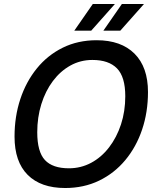

<svg xmlns="http://www.w3.org/2000/svg" viewBox="-20 -928 779 964"><path d="M307 16Q185 16 119 -50Q53 -116 53 -242Q53 -343 82 -430.5Q111 -518 165 -584.5Q219 -651 295 -688.5Q371 -726 465 -726Q588 -726 655.5 -658.5Q723 -591 723 -466Q723 -365 693.5 -277.5Q664 -190 609 -124Q554 -58 477.5 -21Q401 16 307 16ZM326 -83Q386 -83 437.5 -110.5Q489 -138 527.5 -188Q566 -238 587.5 -303.5Q609 -369 609 -445Q609 -542 567.5 -584.5Q526 -627 444 -627Q384 -627 333.5 -599Q283 -571 245.5 -521Q208 -471 187.5 -405Q167 -339 167 -264Q167 -166 205.5 -124.5Q244 -83 326 -83ZM353 -774 446 -908H557L438 -774ZM499 -774 592 -908H703L584 -774Z"/></svg>

Font: Geist Medium
Style: Italic
Weight: 500
Italic angle: -12°
Designer: Basement.studio, Andrés Briganti, Mateo Zaragoza
Foundry: Basement.studio, Vercel, Andrés Briganti, Guido Ferreyra, Mateo Zaragoza
Version: Version 1.500; ttfautohint (v1.8.4.7-5d5b)